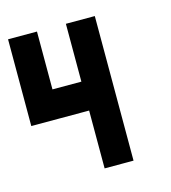

<svg xmlns="http://www.w3.org/2000/svg" viewBox="-77 -519 518 583"><g transform="rotate(-15 182.0 -227.5)"><path d="M0 -454.5H90.9V-363.6H0ZM0 -363.6H90.9V-272.7H0ZM0 -272.7H90.9V-181.8H0ZM90.9 -272.7H181.8V-181.8H90.9ZM181.8 -454.5H272.7V-363.6H181.8ZM181.8 -363.6H272.7V-272.7H181.8ZM181.8 -272.7H272.7V-181.8H181.8ZM181.8 -181.8H272.7V-90.9H181.8ZM181.8 -90.9H272.7V0H181.8Z"/></g></svg>

Font: Micro 5
Style: Regular
Weight: 400
Designer: Sarah Cadigan-Fried
Version: Version 1.000; ttfautohint (v1.8.4.7-5d5b)